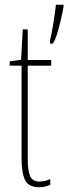

<svg xmlns="http://www.w3.org/2000/svg" viewBox="-20 -780 288 810"><path d="M147 -14Q160 -14 172.5 -17.5Q185 -21 192 -25V0Q182 4 171 7Q160 10 146 10Q100 10 85.5 -21Q71 -52 71 -112V-503H21V-521L69 -528L76 -656H97V-527H196V-503H97V-108Q97 -60 107 -37Q117 -14 147 -14ZM248 -750Q245 -733 238 -702Q231 -671 222 -641Q213 -611 203 -596H191V-610Q193 -616 197 -636Q201 -656 205 -681Q209 -706 212 -728Q215 -750 216 -760H248Z"/></svg>

Font: Noto Sans Hebrew ExtraCondensed Thin
Style: Regular
Weight: 100
Width: 2
Designer: Monotype Design Team
Foundry: Monotype Imaging Inc.
Version: Version 2.004; ttfautohint (v1.8.4.7-5d5b)